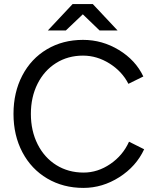

<svg xmlns="http://www.w3.org/2000/svg" viewBox="-20 -907 761 939"><path d="M46 -350Q46 -455 89 -537.5Q132 -620 209.5 -666Q287 -712 386 -712Q480 -712 561.5 -662.5Q643 -613 681 -533L608 -497Q577 -558 515.5 -596.5Q454 -635 386 -635Q312 -635 254 -598.5Q196 -562 163.5 -497Q131 -432 131 -350Q131 -267 164 -201.5Q197 -136 255.5 -99.5Q314 -63 389 -63Q458 -63 519.5 -105Q581 -147 611 -214L685 -177Q646 -93 563.5 -40.5Q481 12 388 12Q289 12 211 -34Q133 -80 89.5 -162.5Q46 -245 46 -350ZM385 -837 302 -758H214L335 -887H434L555 -758H467Z"/></svg>

Font: Oak Sans
Style: Regular
Weight: 400
Designer: Erik Kennedy, Walven
Foundry: Erik Kennedy, Walven
Version: Version 1.000